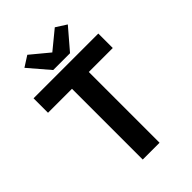

<svg xmlns="http://www.w3.org/2000/svg" viewBox="-247 -944 1042 1042"><g transform="rotate(-45 274.5 -422.5)"><path d="M210 -543V0H339V-543H523V-654H26V-543ZM108 -806 210 -687H339L441 -806L380 -845L274 -758L169 -845Z"/></g></svg>

Font: Source Sans Pro SemBd
Style: Regular
Weight: 700
Designer: Paul D. Hunt
Foundry: Adobe Systems Incorporated
Version: Version 2.020;PS 2.0;hotconv 1.0.86;makeotf.lib2.5.63406